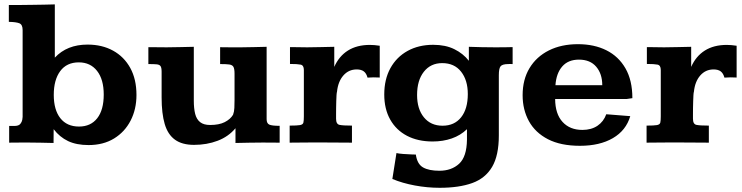

<svg xmlns="http://www.w3.org/2000/svg" viewBox="-20 -662 3445 891"><path d="M391.1 11.2Q335 11.2 295.9 -7.3Q256.8 -25.9 229 -62.5L228.5 1.5Q198.7 0.5 169.9 0.2Q141.1 0 112.3 -0.5Q101.6 -0.5 79.8 -0.5Q58.1 -0.5 40.3 -0.2Q22.5 0 22.5 0V-77.6Q25.9 -77.6 36.4 -77.6Q46.9 -77.6 49.3 -77.6Q66.9 -78.1 74.2 -86.9Q81.5 -95.7 83.3 -105.7Q85 -115.7 85 -119.6V-522.5Q85 -548.3 69.3 -554.2Q53.7 -560.1 21 -560.5V-638.7Q48.3 -638.2 77.6 -638.9Q106.9 -639.6 134.3 -639.6Q160.6 -640.1 185.5 -640.4Q210.4 -640.6 234.4 -641.6V-394.5Q291 -455.1 386.2 -455.1Q453.6 -455.1 504.6 -427Q555.7 -398.9 584.5 -346.7Q613.3 -294.4 613.3 -221.2Q613.3 -155.3 586.2 -102.5Q559.1 -49.8 509.3 -19.3Q459.5 11.2 391.1 11.2ZM346.7 -74.7Q400.9 -74.7 431.2 -113.3Q461.4 -151.9 461.4 -223.1Q461.4 -293.5 430.4 -333Q399.4 -372.6 345.7 -372.6Q289.6 -372.6 259.5 -332Q229.5 -291.5 229.5 -221.7Q229.5 -152.3 260 -113.5Q290.5 -74.7 346.7 -74.7Z M880.4 10.3Q825.2 10.3 792 -13.7Q758.8 -37.6 744.4 -86.4Q730 -135.3 730 -209.5V-329.1Q730 -347.7 725.1 -355Q720.2 -362.3 706.8 -363.5Q693.4 -364.7 668.5 -364.7V-442.9Q679.2 -442.9 697.5 -442.9Q715.8 -442.9 732.2 -442.6Q748.5 -442.4 752.9 -442.4Q785.2 -442.9 816.2 -443.4Q847.2 -443.8 879.4 -444.8V-194.3Q879.4 -158.7 885.7 -133.5Q892.1 -108.4 908.7 -95.2Q925.3 -82 955.1 -82Q996.6 -82 1022.7 -95.2Q1048.8 -108.4 1061.5 -129.4Q1066.9 -144 1067.6 -161.4Q1068.4 -178.7 1068.4 -197.8V-319.8Q1068.4 -342.8 1063.2 -351.8Q1058.1 -360.8 1043.7 -362.8Q1029.3 -364.7 1001.5 -364.7V-442.9Q1024.9 -442.4 1047.9 -442.4Q1070.8 -442.4 1100.1 -442.4Q1130.4 -442.9 1159.4 -443.4Q1188.5 -443.8 1217.3 -444.8V-108.9Q1217.3 -89.4 1229.7 -83.7Q1242.2 -78.1 1277.8 -78.1V0Q1255.4 0 1237.3 -0.2Q1219.2 -0.5 1200.7 -0.5Q1168.5 0 1136.5 0.2Q1104.5 0.5 1072.8 1.5Q1072.8 -9.8 1072.8 -22.9Q1072.8 -36.1 1072.8 -48.1Q1072.8 -60.1 1072.8 -66.9Q1040 -27.8 990 -8.8Q939.9 10.3 880.4 10.3Z M1324.2 0V-79.1Q1358.9 -79.1 1372.3 -81.5Q1385.7 -84 1387.9 -93Q1390.1 -102.1 1390.1 -122.1V-337.4Q1390.1 -358.9 1375.2 -362.1Q1360.4 -365.2 1325.7 -365.2V-443.4Q1336.4 -443.4 1355.5 -443.1Q1374.5 -442.9 1390.1 -442.6Q1405.8 -442.4 1405.8 -442.4Q1436 -442.4 1467.3 -443.4Q1498.5 -444.3 1531.2 -444.8V-351.6Q1553.2 -401.4 1594.7 -427.5Q1636.2 -453.6 1696.3 -453.6Q1717.3 -453.6 1742.2 -449.7V-302.2Q1730 -303.2 1713.4 -303Q1696.8 -302.7 1685.5 -301.8Q1680.2 -321.8 1668.2 -330.8Q1656.2 -339.8 1635.3 -339.8Q1598.1 -339.8 1573.5 -311.8Q1548.8 -283.7 1543.9 -236.3Q1542.5 -232.4 1541.7 -220.7Q1541 -209 1540.5 -193.1Q1540 -177.2 1539.8 -160.9Q1539.6 -144.5 1539.6 -131.1Q1539.6 -117.7 1539.6 -110.8Q1539.6 -85.9 1555.7 -82.5Q1571.8 -79.1 1613.3 -79.1V0Q1574.2 0 1536.6 -0.5Q1499 -1 1448.2 -1Q1408.2 -1 1381.1 -0.5Q1354 0 1324.2 0Z M2020.5 209.5Q1962.9 209.5 1905 198.7Q1847.2 188 1800.8 168.5L1819.8 48.3Q1829.6 50.8 1851.3 52.5Q1873 54.2 1891.4 54.7Q1909.7 55.2 1909.7 55.2Q1916 99.6 1943.4 115Q1970.7 130.4 2019 130.4Q2075.2 130.4 2110.6 97.9Q2146 65.4 2147 -13.7Q2147 -14.6 2147 -21.7Q2147 -28.8 2147 -37.8Q2147 -46.9 2147 -54.2Q2147 -61.5 2147 -62.5Q2117.2 -33.7 2076.4 -19.5Q2035.6 -5.4 1987.8 -5.4Q1919.4 -5.4 1868.9 -31.7Q1818.4 -58.1 1790.8 -107.2Q1763.2 -156.2 1763.2 -223.6Q1763.2 -293.9 1791.7 -345.7Q1820.3 -397.5 1871.6 -425.8Q1922.9 -454.1 1990.2 -454.1Q2047.4 -454.1 2088.4 -433.8Q2129.4 -413.6 2155.8 -379.9V-444.8Q2185.5 -443.8 2215.3 -443.1Q2245.1 -442.4 2276.4 -442.4Q2302.2 -442.4 2321 -442.6Q2339.8 -442.9 2358.9 -443.4V-364.7Q2351.1 -364.7 2346.7 -365Q2342.3 -365.2 2337.4 -364.7Q2310.5 -364.3 2302.7 -354Q2294.9 -343.8 2294.9 -313V-33.7Q2294.9 59.6 2263.7 112.5Q2232.4 165.5 2171.4 187.5Q2110.4 209.5 2020.5 209.5ZM2033.7 -78.6Q2088.9 -78.6 2119.9 -117.7Q2150.9 -156.7 2150.9 -225.6Q2150.9 -290 2119.6 -329.6Q2088.4 -369.1 2032.2 -369.1Q1978.5 -369.1 1947 -329.1Q1915.5 -289.1 1915.5 -221.2Q1915.5 -156.2 1947.3 -117.4Q1979 -78.6 2033.7 -78.6Z M2671.4 14.6Q2582 14.6 2522.9 -15.9Q2463.9 -46.4 2434.6 -99.6Q2405.3 -152.8 2405.3 -220.2Q2405.3 -293 2437.3 -345.9Q2469.2 -398.9 2527.1 -428Q2585 -457 2662.1 -457Q2737.3 -457 2793.9 -428.7Q2850.6 -400.4 2882.6 -344.7Q2914.6 -289.1 2914.6 -206.5L2888.2 -202.6H2556.2Q2556.6 -133.3 2590.6 -96.2Q2624.5 -59.1 2682.6 -59.1Q2724.1 -59.1 2752.7 -78.4Q2781.2 -97.7 2793.5 -131.8L2904.8 -123Q2885.3 -56.6 2824.2 -21Q2763.2 14.6 2671.4 14.6ZM2557.6 -266.6H2774.9Q2774.9 -319.3 2746.8 -352.3Q2718.8 -385.3 2666.5 -385.3Q2616.7 -385.3 2589.1 -353.5Q2561.5 -321.8 2557.6 -266.6Z M2980.5 0V-79.1Q3015.1 -79.1 3028.6 -81.5Q3042 -84 3044.2 -93Q3046.4 -102.1 3046.4 -122.1V-337.4Q3046.4 -358.9 3031.5 -362.1Q3016.6 -365.2 2981.9 -365.2V-443.4Q2992.7 -443.4 3011.7 -443.1Q3030.8 -442.9 3046.4 -442.6Q3062 -442.4 3062 -442.4Q3092.3 -442.4 3123.5 -443.4Q3154.8 -444.3 3187.5 -444.8V-351.6Q3209.5 -401.4 3251 -427.5Q3292.5 -453.6 3352.5 -453.6Q3373.5 -453.6 3398.4 -449.7V-302.2Q3386.2 -303.2 3369.6 -303Q3353 -302.7 3341.8 -301.8Q3336.4 -321.8 3324.5 -330.8Q3312.5 -339.8 3291.5 -339.8Q3254.4 -339.8 3229.7 -311.8Q3205.1 -283.7 3200.2 -236.3Q3198.7 -232.4 3198 -220.7Q3197.3 -209 3196.8 -193.1Q3196.3 -177.2 3196 -160.9Q3195.8 -144.5 3195.8 -131.1Q3195.8 -117.7 3195.8 -110.8Q3195.8 -85.9 3211.9 -82.5Q3228 -79.1 3269.5 -79.1V0Q3230.5 0 3192.9 -0.5Q3155.3 -1 3104.5 -1Q3064.5 -1 3037.4 -0.5Q3010.3 0 2980.5 0Z"/></svg>

Font: Kameron
Style: Bold
Weight: 700
Designer: Vernon Adams
Foundry: Vernon Adams
Version: Version 1.100